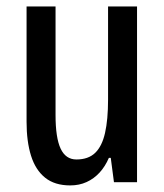

<svg xmlns="http://www.w3.org/2000/svg" viewBox="-20 -559 503 589"><path d="M400.4 -539.1V0H329.6L319.8 -74.7H314Q302.7 -48.3 285.4 -29.5Q268.1 -10.7 245.6 -0.5Q223.1 9.8 195.3 9.8Q147.9 9.8 118.4 -13.9Q88.9 -37.6 75.2 -81.3Q61.5 -125 61.5 -185.5V-539.1H150.4V-206.1Q150.4 -136.2 166 -103Q181.6 -69.8 214.4 -69.8Q251 -69.8 272 -90.1Q293 -110.4 302.2 -151.1Q311.5 -191.9 311.5 -253.9V-539.1Z"/></svg>

Font: Open Sans Condensed Medium
Style: Regular
Weight: 500
Width: 3
Designer: Monotype Design Team
Foundry: Monotype Imaging Inc.
Version: Version 3.000